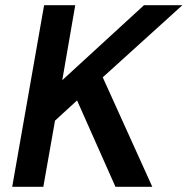

<svg xmlns="http://www.w3.org/2000/svg" viewBox="-20 -720 723 740"><path d="M27 0 150 -700H270L220 -411L535 -700H683L376 -422L567 0H425L277 -333L192 -255L147 0Z"/></svg>

Font: DM Sans 16pt SemiBold
Style: Italic
Weight: 600
Italic angle: -10°
Version: Version 4.004;gftools[0.9.30]